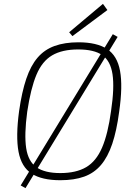

<svg xmlns="http://www.w3.org/2000/svg" viewBox="-20 -921 702 994"><path d="M564 -744 589 -730 112 53 87 39ZM386 -702Q481 -702 534 -667.5Q587 -633 601.5 -554Q616 -475 597 -343Q584 -244 561 -176Q538 -108 502.5 -66.5Q467 -25 415.5 -6.5Q364 12 292 12Q197 12 144 -22Q91 -56 76 -135Q61 -214 79 -347Q93 -445 116 -513Q139 -581 174.5 -622.5Q210 -664 262.5 -683Q315 -702 386 -702ZM385 -665Q302 -665 250 -634.5Q198 -604 168.5 -533.5Q139 -463 121 -343Q105 -224 115.5 -154.5Q126 -85 169 -55Q212 -25 292 -25Q374 -25 426 -55.5Q478 -86 508.5 -157Q539 -228 555 -347Q573 -467 562.5 -536.5Q552 -606 509.5 -635.5Q467 -665 385 -665ZM513 -901 536 -869 355 -734 338 -754Z"/></svg>

Font: Exo 2 ExtraLight
Style: Italic
Weight: 250
Italic angle: -8°
Designer: Natanael Gama
Foundry: Natanael Gama
Version: Version 2.010